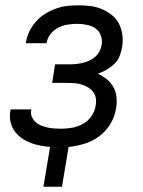

<svg xmlns="http://www.w3.org/2000/svg" viewBox="-20 -548 540 725"><path d="M144 157 169 7Q176 8 184 8Q192 8 199 8H201Q178 8 155.5 5.5Q133 3 112 -3Q91 -9 72.5 -19.5Q54 -30 40 -46.5Q26 -63 20.5 -84.5Q15 -106 19 -129L20 -135H98V-132Q95 -119 100 -107.5Q105 -96 114 -87.5Q123 -79 134 -74.5Q145 -70 157.5 -67Q170 -64 183 -63Q196 -62 210 -62Q230 -62 251 -65.5Q272 -69 292 -79.5Q312 -90 325 -109Q338 -128 341 -148Q344 -162 342 -176Q340 -190 332 -200.5Q324 -211 312.5 -218Q301 -225 288 -229Q275 -233 261 -234Q247 -235 233 -235H177L188 -305H244Q256 -305 269 -306.5Q282 -308 294 -311Q306 -314 318 -319.5Q330 -325 340 -334Q350 -343 356 -354.5Q362 -366 364 -379Q367 -397 360.5 -414.5Q354 -432 339.5 -441.5Q325 -451 307 -454.5Q289 -458 270 -458Q253 -458 235 -455Q217 -452 200 -443.5Q183 -435 171 -419.5Q159 -404 156 -386L155 -385H77L78 -388Q81 -409 91 -429.5Q101 -450 116 -467Q131 -484 150.5 -496Q170 -508 191 -515.5Q212 -523 233 -525.5Q254 -528 275 -528Q299 -528 322 -525Q345 -522 365 -513.5Q385 -505 402.5 -491Q420 -477 429.5 -458Q439 -439 442 -416Q445 -393 441 -370Q438 -353 431.5 -336Q425 -319 411.5 -306.5Q398 -294 382 -284.5Q366 -275 349 -270Q368 -261 383.5 -248.5Q399 -236 408.5 -218.5Q418 -201 420 -179.5Q422 -158 418 -137Q413 -107 396.5 -79.5Q380 -52 354 -33Q328 -14 298 -5Q268 4 239 7L214 157Z"/></svg>

Font: Iosevka Oblique
Style: Regular
Weight: 400
Italic angle: -9°
Monospace: yes
Designer: Belleve Invis
Foundry: Belleve Invis
Version: Version 32.5.0; ttfautohint (v1.8.4)